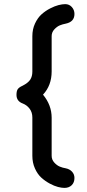

<svg xmlns="http://www.w3.org/2000/svg" viewBox="-20 -794 422 933"><path d="M293 119.1Q279.8 119.1 261.7 114.5Q243.7 109.9 221.4 97.9Q199.2 85.9 180.7 69.1Q162.1 52.2 149.7 24.4Q137.2 -3.4 137.2 -37.1V-223.1Q137.2 -248 124 -265.6Q110.8 -283.2 90.8 -291Q60.1 -302.2 60.1 -333Q60.1 -351.6 66.2 -360.6Q72.3 -369.6 88.9 -377Q116.7 -391.1 127 -407Q137.2 -422.9 137.2 -445.8V-618.2Q137.2 -651.9 150.1 -679.7Q163.1 -707.5 181.9 -724.4Q200.7 -741.2 223.4 -752.9Q246.1 -764.6 264.6 -769.3Q283.2 -773.9 296.9 -773.9Q316.4 -773.9 329.1 -759.8Q341.8 -745.6 341.8 -726.1Q341.8 -688 299.8 -679.2Q284.2 -676.3 270.5 -670.7Q256.8 -665 243.9 -651.1Q231 -637.2 231 -618.2V-446.8Q231 -378.9 189 -334Q231 -283.2 231 -222.2V-37.1Q231 -18.1 243.7 -4.2Q256.3 9.8 270.5 15.6Q284.7 21.5 299.8 23.9Q318.8 27.8 330.3 40.5Q341.8 53.2 341.8 70.8Q341.8 92.8 328.4 106Q314.9 119.1 293 119.1Z"/></svg>

Font: Comic Neue
Style: Bold
Weight: 700
Designer: Craig Rozynski
Foundry: Craig Rozynski
Version: Version 2.003;hotconv 1.0.109;makeotfexe 2.5.65596